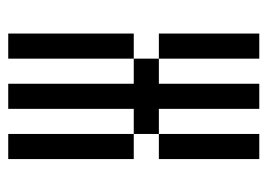

<svg xmlns="http://www.w3.org/2000/svg" viewBox="-114 -552 665 478"><g transform="rotate(-90 219.0 -312.5)"><path d="M250 -625V-562.5H187.5V-625ZM250 -562.5V-500H187.5V-562.5ZM250 -500V-437.5H187.5V-500ZM250 -437.5V-375H187.5V-437.5ZM250 -375V-312.5H187.5V-375ZM250 -312.5V-250H187.5V-312.5ZM250 -250V-187.5H187.5V-250ZM250 -187.5V-125H187.5V-187.5ZM250 -125V-62.5H187.5V-125ZM250 -62.5V0H187.5V-62.5ZM375 -62.5V0H312.5V-62.5ZM375 -125V-62.5H312.5V-125ZM375 -187.5V-125H312.5V-187.5ZM375 -250V-187.5H312.5V-250ZM312.5 -312.5V-250H250V-312.5ZM187.5 -312.5V-250H125V-312.5ZM125 -250V-187.5H62.5V-250ZM125 -187.5V-125H62.5V-187.5ZM125 -125V-62.5H62.5V-125ZM125 -62.5V0H62.5V-62.5ZM375 -500V-437.5H312.5V-500ZM375 -562.5V-500H312.5V-562.5ZM375 -625V-562.5H312.5V-625ZM375 -437.5V-375H312.5V-437.5ZM375 -375V-312.5H312.5V-375ZM125 -375V-312.5H62.5V-375ZM125 -437.5V-375H62.5V-437.5ZM125 -500V-437.5H62.5V-500ZM125 -562.5V-500H62.5V-562.5ZM125 -625V-562.5H62.5V-625Z"/></g></svg>

Font: Sudo Var
Style: Regular
Weight: 400
Monospace: yes
Designer: Jens Kutilek
Foundry: Jens Kutilek
Version: Version 0.065;FEAKit 1.0